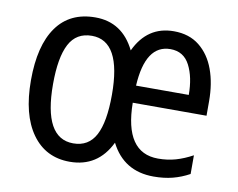

<svg xmlns="http://www.w3.org/2000/svg" viewBox="-66 -632 901 728"><g transform="rotate(10 385.0 -268.0)"><path d="M548 -546Q607 -546 646.5 -514.5Q686 -483 705.5 -429.5Q725 -376 725 -308V-252H441Q443 -60 572 -60Q608 -60 639.5 -69Q671 -78 704 -96V-24Q673 -7 640 1.5Q607 10 567 10Q452 10 401 -91Q352 10 244 10Q151 10 98.5 -63.5Q46 -137 46 -269Q46 -403 97 -474.5Q148 -546 246 -546Q350 -546 399 -446Q446 -546 548 -546ZM547 -477Q451 -477 442 -318H645Q645 -386 621.5 -431.5Q598 -477 547 -477ZM245 -475Q185 -475 158 -423.5Q131 -372 131 -269Q131 -61 245 -61Q304 -61 331 -112Q358 -163 358 -268Q358 -475 245 -475Z"/></g></svg>

Font: Noto Sans Gurmukhi Condensed
Style: Regular
Weight: 400
Width: 3
Designer: Jelle Bosma - Monotype Design Team
Foundry: Monotype Imaging Inc.
Version: Version 2.004; ttfautohint (v1.8.4.7-5d5b)